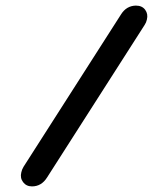

<svg xmlns="http://www.w3.org/2000/svg" viewBox="-20 -647 600 685"><path d="M465 -627Q487 -627 498 -612Q509 -597 504 -577Q502 -567 496 -558L148 -14Q128 18 94 18Q74 18 62.5 3Q51 -12 56 -32Q58 -42 64 -52L412 -596Q431 -626 464 -627Q465 -627 465 -627Z"/></svg>

Font: Brass Mono
Style: Bold Italic
Weight: 700
Italic angle: -13°
Monospace: yes
Version: Version 1.000; ttfautohint (v1.8.3) -l 8 -r 50 -G 200 -x 14 